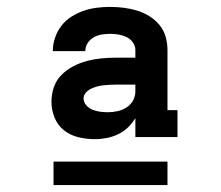

<svg xmlns="http://www.w3.org/2000/svg" viewBox="-20 -720 640 556"><path d="M255 -317Q255 -317 255 -317Q255 -317 254 -317Q231 -317 207.5 -322.5Q184 -328 165.5 -342.5Q147 -357 138 -379.5Q129 -402 129 -425Q129 -447 136 -467.5Q143 -488 158 -503Q173 -518 192 -528Q211 -538 232 -543.5Q253 -549 274 -551Q295 -553 317 -553H372V-575Q372 -587 364.5 -597.5Q357 -608 346 -613Q335 -618 323 -620Q311 -622 299 -622Q287 -622 274.5 -620Q262 -618 251.5 -612Q241 -606 234 -595.5Q227 -585 227 -572H133Q133 -572 133 -572.5Q133 -573 133 -573Q133 -592 139.5 -611Q146 -630 158 -645.5Q170 -661 186.5 -671.5Q203 -682 221.5 -688.5Q240 -695 259.5 -697.5Q279 -700 299 -700Q319 -700 338.5 -697.5Q358 -695 376.5 -689.5Q395 -684 412 -673.5Q429 -663 441.5 -648Q454 -633 459.5 -614Q465 -595 465 -575V-401H494V-323H372V-378Q363 -363 350.5 -351Q338 -339 322.5 -331.5Q307 -324 289.5 -320.5Q272 -317 255 -317ZM292 -395Q306 -395 320 -398Q334 -401 346 -408.5Q358 -416 365 -428.5Q372 -441 372 -455V-475H317Q307 -475 298 -474.5Q289 -474 279.5 -473Q270 -472 261 -469.5Q252 -467 243.5 -463Q235 -459 228.5 -451.5Q222 -444 222 -435Q222 -424 230 -415Q238 -406 248.5 -402Q259 -398 270 -396.5Q281 -395 292 -395ZM135 -184V-252H465V-184Z"/></svg>

Font: Iosevka Curly Slab XBdEx
Style: Regular
Weight: 800
Width: 7
Monospace: yes
Designer: Belleve Invis
Foundry: Belleve Invis
Version: Version 11.0.0; ttfautohint (v1.8.3)